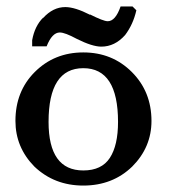

<svg xmlns="http://www.w3.org/2000/svg" viewBox="-20 -576 537 597"><path d="M404 -544Q394 -500 369 -467Q337 -431 295 -431Q267 -431 219 -455Q182 -475 166 -475Q142 -475 125 -432H80V-451Q88 -495 114 -521V-520Q145 -554 183 -554Q213 -554 260 -530V-531Q280 -521 294 -515.5Q308 -510 315 -510Q339 -510 355 -556H392ZM28 -200Q28 -292 88 -352Q149 -413 239 -413Q329 -413 390 -352Q451 -291 451 -200Q451 -118 391 -58Q330 1 239 1Q149 1 87 -58Q28 -118 28 -200ZM131 -197Q131 -46 239 -46Q296 -46 321.5 -85Q347 -124 347 -197Q347 -364 239 -364Q131 -364 131 -197Z"/></svg>

Font: New Athena Unicode
Style: Bold
Weight: 700
Designer: J. Rusten 1997; rev. by R. Hancock 2001, 2002, rev. by D. Mastronarde 2002-2021
Foundry: Society for Classical Studies (formerly American Philological Association)
Version: Version 5.008